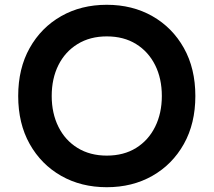

<svg xmlns="http://www.w3.org/2000/svg" viewBox="-20 -768 892 802"><path d="M426 14Q319 14 235.5 -33.5Q152 -81 104 -166.5Q56 -252 56 -367Q56 -482 104 -567.5Q152 -653 235.5 -700.5Q319 -748 426 -748Q533 -748 616.5 -700.5Q700 -653 748 -567.5Q796 -482 796 -367Q796 -252 748 -166.5Q700 -81 616.5 -33.5Q533 14 426 14ZM426 -118Q497 -118 548.5 -150Q600 -182 628 -238.5Q656 -295 656 -367Q656 -440 628 -496Q600 -552 548.5 -584Q497 -616 426 -616Q356 -616 304 -584Q252 -552 224 -496Q196 -440 196 -367Q196 -295 224 -238.5Q252 -182 304 -150Q356 -118 426 -118Z"/></svg>

Font: LINE Seed Sans App
Style: Bold
Weight: 700
Designer: LINE VX Design & Dalton Maag Ltd & Sandoll Inc
Foundry: Dalton Maag Ltd
Version: Version 1.003